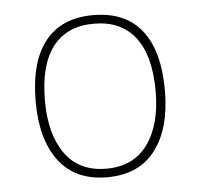

<svg xmlns="http://www.w3.org/2000/svg" viewBox="-41 -506 584 558"><g transform="rotate(-5 250.5 -226.5)"><path d="M250 10Q158 10 110 -53Q62 -116 62 -227Q62 -343 110 -403Q158 -463 250 -463Q343 -463 391 -403Q439 -343 439 -227Q439 -116 391 -53Q343 10 250 10ZM250 -15Q329 -15 370.5 -72Q412 -129 412 -227Q412 -331 370.5 -384.5Q329 -438 250 -438Q171 -438 130 -384.5Q89 -331 89 -227Q89 -129 130 -72Q171 -15 250 -15Z"/></g></svg>

Font: Noto Sans Thai SemCond Thin
Style: Regular
Weight: 100
Width: 4
Designer: Monotype Design Team
Foundry: Monotype Imaging Inc.
Version: Version 2.002; ttfautohint (v1.8.4.7-5d5b)